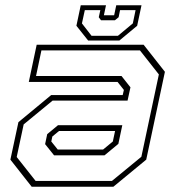

<svg xmlns="http://www.w3.org/2000/svg" viewBox="-20 -710 666 730"><path d="M100.5 0 19.5 -103 50 -245.5 174.5 -348.5H446.5L451 -368L427 -398.5H89.5L119.5 -540H526L607 -437L536 -103L411 0ZM185.5 -119.5 151.5 -162 159.5 -200 200.5 -234H445L430 -163L377.5 -119.5ZM115.5 -22H405.5L517.5 -114L584 -427L512 -518.5H137.5L117 -421H442L476 -378L465 -327.5H180L70 -237L43.5 -113ZM199.5 -141.5H372L409 -172L417.5 -212H204.5L179 -191L175 -172ZM315 -556 270.5 -612 287 -690H383L375 -652H414L422 -690H518L501.5 -612L434 -556ZM328 -574H428.5L485 -621L495.5 -671.5H436.5L431 -644.5L417 -633H364L355.5 -644.5L361.5 -671.5H302.5L291.5 -621Z"/></svg>

Font: Tourney ExtraLight
Style: Italic
Weight: 250
Italic angle: -12°
Version: Version 1.015